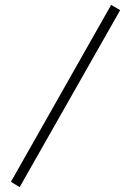

<svg xmlns="http://www.w3.org/2000/svg" viewBox="-20 -724 540 791"><path d="M25 25 438 -704 475 -682 61 47Z"/></svg>

Font: Lekton
Style: Regular
Weight: 400
Designer: Paolo Mazzetti, Luciano Perondi, Raffaele Flato, Elena Papassissa, Emilio Macchia, Michela Povoleri, Tobias Seemiller, R
Version: Version 34.000